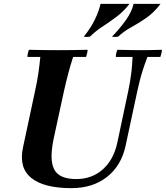

<svg xmlns="http://www.w3.org/2000/svg" viewBox="-20 -960 859 995"><path d="M350 15Q208 15 142.5 -37.5Q77 -90 99 -195L162 -490Q173 -540 179 -582Q185 -624 189 -665H122Q122 -673 124.5 -684Q127 -695 130 -702Q164 -701 205.5 -700.5Q247 -700 281 -700Q316 -700 357.5 -700.5Q399 -701 434 -702Q434 -695 431.5 -684Q429 -673 426 -665H359Q345 -622 333.5 -578.5Q322 -535 312 -490L258 -241Q235 -132 261 -82Q287 -32 375 -32Q456 -32 512.5 -82Q569 -132 588 -221L645 -490Q650 -515 654 -538Q658 -561 661.5 -591Q665 -621 667 -665H580Q580 -673 582.5 -684Q585 -695 588 -702Q629 -701 662 -700.5Q695 -700 714 -700Q731 -700 757.5 -700.5Q784 -701 819 -702Q819 -695 816.5 -684Q814 -673 811 -665H744Q729 -625 719.5 -595Q710 -565 704 -540.5Q698 -516 692 -490L631 -205Q609 -102 535 -43.5Q461 15 350 15ZM651 -940Q622 -902 585 -874Q548 -846 511 -822Q474 -798 446 -770Q430 -767 414 -770Q450 -814 471.5 -858.5Q493 -903 501 -940ZM812 -940Q778 -895 738.5 -867.5Q699 -840 660.5 -819Q622 -798 592 -770Q576 -767 560 -770Q598 -808 631 -854Q664 -900 672 -940Z"/></svg>

Font: Poltawski Nowy
Style: Bold Italic
Weight: 700
Italic angle: -12°
Designer: Adam Pótawski, Mateusz Machalski, Borys Kosmynka, Ania Wieluska
Foundry: Capitalics.wtf
Version: Version 1.001;gftools[0.9.25]